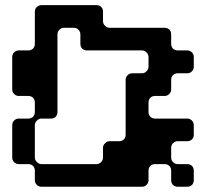

<svg xmlns="http://www.w3.org/2000/svg" viewBox="-20 -709 777 729"><path d="M568.4 -344.7Q558.6 -344.7 550.8 -337.9Q543.9 -330.1 543.9 -320.3Q543.9 -307.6 543.9 -283.2Q543.9 -273.4 550.8 -265.6Q558.6 -258.8 568.4 -258.8Q609.4 -258.8 691.4 -258.8Q701.2 -258.8 709 -251Q715.8 -244.1 715.8 -233.4Q715.8 -221.7 715.8 -197.3Q715.8 -186.5 709 -179.7Q701.2 -172.9 691.4 -172.9Q678.7 -172.9 654.3 -172.9Q644.5 -172.9 636.7 -165Q629.9 -158.2 629.9 -147.5Q629.9 -135.7 629.9 -111.3Q629.9 -100.6 636.7 -93.8Q644.5 -85.9 654.3 -85.9Q667 -85.9 691.4 -85.9Q701.2 -85.9 709 -79.1Q715.8 -71.3 715.8 -61.5Q715.8 -48.8 715.8 -24.4Q715.8 -14.6 709 -6.8Q701.2 0 691.4 0Q678.7 0 654.3 0Q644.5 0 636.7 -6.8Q629.9 -14.6 629.9 -24.4Q629.9 -37.1 629.9 -61.5Q629.9 -71.3 623 -79.1Q615.2 -85.9 605.5 -85.9Q592.8 -85.9 568.4 -85.9Q558.6 -85.9 550.8 -79.1Q543.9 -71.3 543.9 -61.5Q543.9 -48.8 543.9 -24.4Q543.9 -14.6 536.1 -6.8Q529.3 0 518.6 0Q391.6 0 137.7 0Q127 0 120.1 -6.8Q112.3 -14.6 112.3 -24.4Q112.3 -37.1 112.3 -61.5Q112.3 -71.3 105.5 -79.1Q97.7 -85.9 87.9 -85.9Q75.2 -85.9 50.8 -85.9Q41 -85.9 33.2 -93.8Q26.4 -100.6 26.4 -111.3Q26.4 -152.3 26.4 -233.4Q26.4 -244.1 33.2 -251Q41 -258.8 50.8 -258.8Q63.5 -258.8 87.9 -258.8Q97.7 -258.8 105.5 -265.6Q112.3 -273.4 112.3 -283.2Q112.3 -295.9 112.3 -320.3Q112.3 -330.1 105.5 -337.9Q97.7 -344.7 87.9 -344.7Q75.2 -344.7 50.8 -344.7Q41 -344.7 33.2 -352.5Q26.4 -359.4 26.4 -370.1Q26.4 -411.1 26.4 -492.2Q26.4 -502.9 33.2 -509.8Q41 -517.6 50.8 -517.6Q63.5 -517.6 87.9 -517.6Q97.7 -517.6 105.5 -524.4Q112.3 -532.2 112.3 -542Q112.3 -583 112.3 -665Q112.3 -675.8 120.1 -682.6Q127 -689.5 137.7 -689.5Q207 -689.5 346.7 -689.5Q356.4 -689.5 364.3 -682.6Q371.1 -675.8 371.1 -665Q371.1 -653.3 371.1 -628.9Q371.1 -618.2 378.9 -611.3Q385.7 -603.5 396.5 -603.5Q465.8 -603.5 605.5 -603.5Q615.2 -603.5 623 -596.7Q629.9 -588.9 629.9 -579.1Q629.9 -566.4 629.9 -542Q629.9 -532.2 636.7 -524.4Q644.5 -517.6 654.3 -517.6Q667 -517.6 691.4 -517.6Q701.2 -517.6 709 -509.8Q715.8 -502.9 715.8 -492.2Q715.8 -480.5 715.8 -456.1Q715.8 -445.3 709 -438.5Q701.2 -430.7 691.4 -430.7Q678.7 -430.7 654.3 -430.7Q644.5 -430.7 636.7 -423.8Q629.9 -417 629.9 -406.2Q629.9 -394.5 629.9 -370.1Q629.9 -359.4 623 -352.5Q615.2 -344.7 605.5 -344.7Q595.7 -344.7 586.9 -344.7Q577.1 -344.7 568.4 -344.7ZM518.6 -430.7Q529.3 -430.7 536.1 -438.5Q543.9 -445.3 543.9 -456.1Q543.9 -467.8 543.9 -492.2Q543.9 -502.9 536.1 -509.8Q529.3 -517.6 518.6 -517.6Q449.2 -517.6 309.6 -517.6Q299.8 -517.6 292 -524.4Q285.2 -532.2 285.2 -542Q285.2 -554.7 285.2 -579.1Q285.2 -588.9 277.3 -596.7Q270.5 -603.5 259.8 -603.5Q248 -603.5 223.6 -603.5Q212.9 -603.5 206.1 -596.7Q198.2 -588.9 198.2 -579.1Q198.2 -566.4 198.2 -542Q198.2 -541 198.2 -540Q198.2 -539.1 198.2 -538.1Q198.2 -466.8 198.2 -324.2Q198.2 -323.2 198.2 -322.3Q198.2 -321.3 198.2 -320.3Q198.2 -307.6 198.2 -283.2Q198.2 -273.4 191.4 -265.6Q184.6 -258.8 173.8 -258.8Q162.1 -258.8 137.7 -258.8Q127 -258.8 120.1 -251Q112.3 -244.1 112.3 -233.4Q112.3 -192.4 112.3 -111.3Q112.3 -100.6 120.1 -93.8Q127 -85.9 137.7 -85.9Q207 -85.9 346.7 -85.9Q356.4 -85.9 364.3 -93.8Q371.1 -100.6 371.1 -111.3Q371.1 -123 371.1 -147.5Q371.1 -158.2 378.9 -165Q385.7 -172.9 396.5 -172.9Q408.2 -172.9 432.6 -172.9Q443.4 -172.9 450.2 -179.7Q457 -186.5 457 -197.3Q457 -266.6 457 -406.2Q457 -417 464.8 -423.8Q471.7 -430.7 482.4 -430.7Q491.2 -430.7 501 -430.7Q509.8 -430.7 518.6 -430.7Z"/></svg>

Font: Stal Type
Style: Alien
Weight: 400
Designer: daniel chilleron
Version: Version 1.0